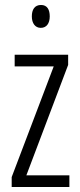

<svg xmlns="http://www.w3.org/2000/svg" viewBox="-20 -752 321 772"><path d="M145 -732C119 -732 108 -713 108 -686C108 -659 121 -640 144 -640C167 -640 180 -658 180 -686C180 -713 170 -732 145 -732ZM259 0V-47H86L254 -491V-532H39V-485H196L27 -40V0Z"/></svg>

Font: Noto Sans Arabic ExtCond Light
Style: Regular
Weight: 300
Width: 2
Designer: Monotype Design Team, Nadine Chahine, Nizar Qandah and Khaled Hosny
Foundry: Monotype Imaging Inc.
Version: Version 2.012